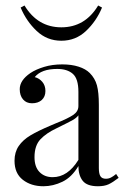

<svg xmlns="http://www.w3.org/2000/svg" viewBox="-20 -655 442 681"><path d="M298.4 -396Q316.9 -377.4 323.8 -352.4Q330.6 -327.4 330.6 -283.1V-58.9Q330.6 -38.7 336.3 -29.8Q341.9 -21 355.6 -21Q365.3 -21 373.8 -25.4Q382.3 -29.8 391.9 -37.9L400.8 -24.2Q379.8 -8.1 364.9 -1.2Q350 5.6 327.4 5.6Q288.7 5.6 273.4 -13.7Q258.1 -33.1 258.1 -66.1Q234.7 -26.6 201.6 -10.5Q168.5 5.6 133.9 5.6Q90.3 5.6 60.9 -17.3Q31.5 -40.3 31.5 -84.7Q31.5 -115.3 46.4 -137.1Q61.3 -158.9 88.3 -175Q115.3 -191.1 161.3 -210.5L178.2 -217.7Q221 -234.7 239.5 -247.2Q258.1 -259.7 258.1 -279V-329Q258.1 -375.8 238.3 -393.1Q218.5 -410.5 183.1 -410.5Q126.6 -410.5 103.2 -381.5Q119.4 -377.4 130.2 -364.5Q141.1 -351.6 141.1 -332.3Q141.1 -312.1 128.2 -300.4Q115.3 -288.7 93.5 -288.7Q73.4 -288.7 61.7 -302.4Q50 -316.1 50 -338.7Q50 -370.2 87.9 -396Q107.3 -408.9 136.3 -417.7Q165.3 -426.6 200.8 -426.6Q233.9 -426.6 258.9 -418.5Q283.9 -410.5 298.4 -396ZM180.6 -200Q144.4 -183.1 123.4 -160.9Q102.4 -138.7 102.4 -97.6Q102.4 -62.9 120.2 -44.8Q137.9 -26.6 166.9 -26.6Q220.2 -26.6 258.1 -87.9V-246Q251.6 -237.1 238.3 -229.4Q225 -221.8 180.6 -200ZM341.9 -628.2Q321.8 -579.8 285.1 -545.2Q248.4 -510.5 197.6 -510.5Q146.8 -510.5 110.1 -545.2Q73.4 -579.8 53.2 -628.2L66.9 -635.5Q113.7 -558.1 197.6 -558.1Q281.5 -558.1 328.2 -635.5Z"/></svg>

Font: Playfair Display
Style: Regular
Weight: 400
Designer: Claus Eggers Sørensen
Foundry: Claus Eggers Sørensen
Version: Version 1.005; ttfautohint (v1.2) -l 10 -r 42 -G 200 -x 21 -